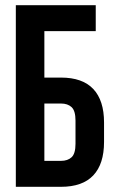

<svg xmlns="http://www.w3.org/2000/svg" viewBox="-20 -720 455 740"><path d="M41 0V-700H349V-600H151V-421H215Q298 -421 339.5 -377Q381 -333 381 -248V-173Q381 -88 339.5 -44Q298 0 215 0ZM215 -100Q241 -100 256 -114Q271 -128 271 -166V-255Q271 -293 256 -307Q241 -321 215 -321H151V-100Z"/></svg>

Font: Bebas Neue Bold
Style: Regular
Weight: 700
Designer: Ryoichi Tsunekawa & LGV (GE)
Foundry: Free Software Foundation, Inc.
Version: Version 1.003 August 13, 2016